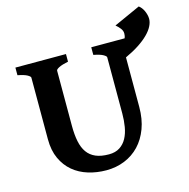

<svg xmlns="http://www.w3.org/2000/svg" viewBox="-111 -862 970 985"><g transform="rotate(-15 373.5 -369.5)"><path d="M747.1 -679.7Q747.1 -661.1 736.8 -640.9Q726.6 -620.6 705.8 -599.9Q685.1 -579.1 653.8 -558.6Q622.6 -538.1 581.1 -519V-255.9Q581.1 -191.9 562.3 -141.6Q543.5 -91.3 510.5 -56.6Q477.5 -22 432.6 -3.7Q387.7 14.6 335 14.6Q284.7 14.6 239.3 0.7Q193.8 -13.2 159.7 -41.7Q125.5 -70.3 105.5 -113.8Q85.4 -157.2 85.4 -216.8V-544.4Q85.4 -550.3 70.1 -559.1Q54.7 -567.9 19.5 -574.7V-615.2H288.1V-574.7Q254.9 -567.9 238.5 -559.6Q222.2 -551.3 222.2 -544.4V-251Q222.2 -204.1 229.5 -168.5Q236.8 -132.8 253.7 -109.1Q270.5 -85.4 298.6 -73.2Q326.7 -61 368.7 -61Q403.3 -61 426.5 -76.2Q449.7 -91.3 463.4 -116.9Q477.1 -142.6 482.7 -176Q488.3 -209.5 488.3 -245.6V-544.4Q488.3 -550.3 472.9 -559.1Q457.5 -567.9 422.4 -574.7V-615.2H599.6Q602.5 -622.1 603.5 -628.4Q604.5 -634.8 604.5 -640.1Q604.5 -654.3 594.7 -667Q585 -679.7 571.3 -690.9L711.9 -754.4Q719.2 -749 725.6 -741Q731.9 -732.9 736.6 -722.9Q741.2 -712.9 744.1 -701.7Q747.1 -690.4 747.1 -679.7Z"/></g></svg>

Font: Gentium Book Basic
Style: Bold
Weight: 700
Designer: J. Victor Gaultney and Annie Olsen
Foundry: SIL International
Version: Version 1.102; 2013; Maintenance release